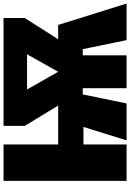

<svg xmlns="http://www.w3.org/2000/svg" viewBox="155 -891 736 1086"><g transform="rotate(-90 523.0 -348.0)"><path d="M925 -387 1046 0H839L788 -248H753V0H567V-248H532L481 0H272L348 -244H249V0H43V-696H249V-387H469L354 -576V-696H964V-576L844 -387ZM759 -563H560L660 -387Z"/></g></svg>

Font: Fira Sans Black
Style: Regular
Weight: 900
Designer: Carrois Corporate & Edenspiekermann AG
Foundry: Carrois Corporate GbR & Edenspiekermann AG
Version: Version 4.203